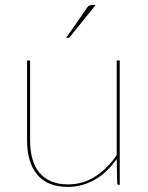

<svg xmlns="http://www.w3.org/2000/svg" viewBox="-20 -728 582 756"><path d="M86.5 0ZM98.5 -490V-176Q98.5 -135 107.5 -102.8Q116.5 -70.5 135.2 -48Q154 -25.5 182 -13.8Q210 -2 248.5 -2Q306 -2 354.2 -32.5Q402.5 -63 439.5 -117V-490H451.5V0H448.5Q441.5 0 441.5 -8L439.5 -102Q422 -77 401 -56.5Q380 -36 355.5 -21.8Q331 -7.5 304 0.2Q277 8 248.5 8Q166.5 8 126.5 -40.5Q86.5 -89 86.5 -176V-490ZM356.5 -708 255.5 -583Q253 -579 247.5 -579H240.5L322.5 -697Q327 -704 331 -706Q335 -708 343.5 -708Z"/></svg>

Font: Lato Hairline
Style: Regular
Weight: 100
Designer: Lukasz Dziedzic
Foundry: tyPoland Lukasz Dziedzic
Version: Version 2.007; 2014-02-27